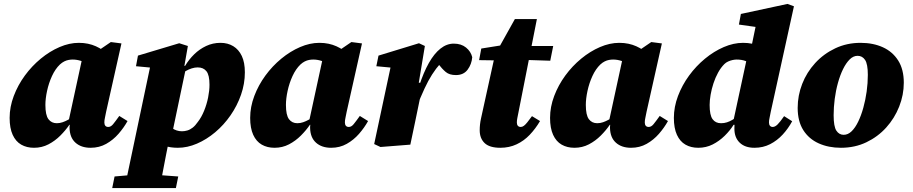

<svg xmlns="http://www.w3.org/2000/svg" viewBox="-20 -736 4647 977"><path d="M153 16Q116 16 88 0Q60 -16 44.5 -50Q29 -84 29 -136Q29 -192 50 -247.5Q71 -303 106.5 -351.5Q142 -400 187.5 -437.5Q233 -475 283 -496.5Q333 -518 381 -518Q406 -518 427.5 -513.5Q449 -509 468 -500.5Q487 -492 504 -480L438 -400Q414 -419 392.5 -426Q371 -433 350 -433Q340 -433 329 -431Q318 -429 307 -423.5Q296 -418 285 -408Q261 -385 244.5 -349Q228 -313 219.5 -273.5Q211 -234 211 -202Q211 -150 226.5 -129.5Q242 -109 269 -109Q284 -109 298.5 -114Q313 -119 326.5 -126.5Q340 -134 353 -143L355 -101H333Q314 -73 287 -46Q260 -19 226.5 -1.5Q193 16 153 16ZM441 16Q393 16 364 -10Q335 -36 334 -85Q334 -88 334 -90.5Q334 -93 334.5 -96Q335 -99 335 -101H325L400 -447H434L544 -522L598 -515L520 -167Q517 -150 514 -137Q511 -124 511 -113Q511 -102 516 -96Q521 -90 531 -90Q544 -90 555.5 -104Q567 -118 587 -146L629 -120Q610 -86 583 -55Q556 -24 520.5 -4Q485 16 441 16Z M551 221 563 162 678 152H751L887 162L875 221ZM614 221 749 -420 811 -386 672 -399 682 -453 892 -516 936 -502 916 -388 925 -385 853 -42 842 -33Q833 12 824.5 54.5Q816 97 808.5 138Q801 179 793 221ZM885 16Q847 16 817.5 6Q788 -4 761 -22L807 -131Q832 -101 855 -84.5Q878 -68 906 -68Q919 -68 933 -72Q947 -76 960.5 -86.5Q974 -97 987 -116Q1005 -139 1018.5 -172Q1032 -205 1039 -240Q1046 -275 1046 -305Q1046 -354 1030.5 -373.5Q1015 -393 986 -393Q971 -393 955.5 -388Q940 -383 926 -375Q912 -367 900 -358V-401H922Q941 -433 968 -459.5Q995 -486 1029 -502Q1063 -518 1102 -518Q1139 -518 1167 -501Q1195 -484 1210.5 -451Q1226 -418 1226 -368Q1226 -310 1206.5 -254Q1187 -198 1153 -149Q1119 -100 1075 -63Q1031 -26 982 -5Q933 16 885 16Z M1377 16Q1340 16 1312 0Q1284 -16 1268.5 -50Q1253 -84 1253 -136Q1253 -192 1274 -247.5Q1295 -303 1330.5 -351.5Q1366 -400 1411.5 -437.5Q1457 -475 1507 -496.5Q1557 -518 1605 -518Q1630 -518 1651.5 -513.5Q1673 -509 1692 -500.5Q1711 -492 1728 -480L1662 -400Q1638 -419 1616.5 -426Q1595 -433 1574 -433Q1564 -433 1553 -431Q1542 -429 1531 -423.5Q1520 -418 1509 -408Q1485 -385 1468.5 -349Q1452 -313 1443.5 -273.5Q1435 -234 1435 -202Q1435 -150 1450.5 -129.5Q1466 -109 1493 -109Q1508 -109 1522.5 -114Q1537 -119 1550.5 -126.5Q1564 -134 1577 -143L1579 -101H1557Q1538 -73 1511 -46Q1484 -19 1450.5 -1.5Q1417 16 1377 16ZM1665 16Q1617 16 1588 -10Q1559 -36 1558 -85Q1558 -88 1558 -90.5Q1558 -93 1558.5 -96Q1559 -99 1559 -101H1549L1624 -447H1658L1768 -522L1822 -515L1744 -167Q1741 -150 1738 -137Q1735 -124 1735 -113Q1735 -102 1740 -96Q1745 -90 1755 -90Q1768 -90 1779.5 -104Q1791 -118 1811 -146L1853 -120Q1834 -86 1807 -55Q1780 -24 1744.5 -4Q1709 16 1665 16Z M2097 -184 2084 -299H2113Q2135 -367 2162 -415Q2189 -463 2221 -488.5Q2253 -514 2289 -514Q2327 -514 2351.5 -494Q2376 -474 2383 -445Q2380 -409 2359.5 -381.5Q2339 -354 2300 -354Q2267 -354 2248.5 -369.5Q2230 -385 2209 -412L2195 -431L2247 -416L2221 -413Q2198 -387 2178.5 -356.5Q2159 -326 2140 -285Q2121 -244 2097 -184ZM1884 -3 1973 -420 2034 -386 1895 -399 1906 -453 2112 -516 2142 -502 2111 -315H2133L2118 -240Q2105 -175 2092.5 -116.5Q2080 -58 2068 0L1916 12Z M2418 -430 2429 -489 2573 -512V-502H2795L2780 -427L2565 -434L2562 -428ZM2526 16Q2471 16 2446 -8Q2421 -32 2421 -73Q2421 -103 2427.5 -132.5Q2434 -162 2439 -185L2499 -458L2600 -639H2712L2618 -163Q2615 -148 2612.5 -135.5Q2610 -123 2610 -113Q2610 -102 2615 -96Q2620 -90 2630 -90Q2638 -90 2646 -96Q2654 -102 2663.5 -114Q2673 -126 2687 -145L2728 -120Q2705 -81 2675.5 -50Q2646 -19 2608.5 -1.5Q2571 16 2526 16Z M2903 16Q2866 16 2838 0Q2810 -16 2794.5 -50Q2779 -84 2779 -136Q2779 -192 2800 -247.5Q2821 -303 2856.5 -351.5Q2892 -400 2937.5 -437.5Q2983 -475 3033 -496.5Q3083 -518 3131 -518Q3156 -518 3177.5 -513.5Q3199 -509 3218 -500.5Q3237 -492 3254 -480L3188 -400Q3164 -419 3142.5 -426Q3121 -433 3100 -433Q3090 -433 3079 -431Q3068 -429 3057 -423.5Q3046 -418 3035 -408Q3011 -385 2994.5 -349Q2978 -313 2969.5 -273.5Q2961 -234 2961 -202Q2961 -150 2976.5 -129.5Q2992 -109 3019 -109Q3034 -109 3048.5 -114Q3063 -119 3076.5 -126.5Q3090 -134 3103 -143L3105 -101H3083Q3064 -73 3037 -46Q3010 -19 2976.5 -1.5Q2943 16 2903 16ZM3191 16Q3143 16 3114 -10Q3085 -36 3084 -85Q3084 -88 3084 -90.5Q3084 -93 3084.5 -96Q3085 -99 3085 -101H3075L3150 -447H3184L3294 -522L3348 -515L3270 -167Q3267 -150 3264 -137Q3261 -124 3261 -113Q3261 -102 3266 -96Q3271 -90 3281 -90Q3294 -90 3305.5 -104Q3317 -118 3337 -146L3379 -120Q3360 -86 3333 -55Q3306 -24 3270.5 -4Q3235 16 3191 16Z M3533 16Q3496 16 3468 0Q3440 -16 3424.5 -50Q3409 -84 3409 -136Q3409 -192 3430 -247.5Q3451 -303 3486.5 -351.5Q3522 -400 3567.5 -437.5Q3613 -475 3663 -496.5Q3713 -518 3761 -518Q3786 -518 3807.5 -513.5Q3829 -509 3848 -500.5Q3867 -492 3884 -480L3818 -399Q3794 -418 3774 -425.5Q3754 -433 3728 -433Q3719 -433 3707.5 -430.5Q3696 -428 3685 -423Q3674 -418 3666 -410Q3648 -392 3634 -366.5Q3620 -341 3610.5 -312Q3601 -283 3596 -254Q3591 -225 3591 -202Q3591 -150 3606 -129.5Q3621 -109 3649 -109Q3665 -109 3679 -113.5Q3693 -118 3706.5 -126Q3720 -134 3732 -142L3739 -101H3713Q3695 -72 3667.5 -45Q3640 -18 3606.5 -1Q3573 16 3533 16ZM3819 16Q3771 16 3744 -10Q3717 -36 3717 -81Q3717 -90 3717.5 -99Q3718 -108 3719 -117H3711L3783 -451L3796 -461L3830 -625L3882 -591L3740 -611L3750 -665L3987 -716L4020 -704L3902 -167Q3899 -149 3896 -136.5Q3893 -124 3893 -113Q3893 -102 3898 -96Q3903 -90 3912 -90Q3924 -90 3937 -103Q3950 -116 3970 -145L4011 -119Q3991 -82 3963 -51.5Q3935 -21 3899 -2.5Q3863 16 3819 16Z M4259 16Q4196 16 4146 -6.5Q4096 -29 4067.5 -74Q4039 -119 4039 -187Q4039 -250 4062 -309Q4085 -368 4128 -415Q4171 -462 4230 -490Q4289 -518 4359 -518Q4423 -518 4472.5 -495.5Q4522 -473 4550.5 -428Q4579 -383 4579 -315Q4579 -253 4555.5 -193.5Q4532 -134 4489.5 -87Q4447 -40 4388.5 -12Q4330 16 4259 16ZM4273 -50Q4295 -50 4313.5 -68Q4332 -86 4347 -117Q4362 -148 4373 -187.5Q4384 -227 4390 -270Q4396 -313 4396 -355Q4396 -410 4382 -431Q4368 -452 4344 -452Q4322 -452 4303.5 -433.5Q4285 -415 4270 -384.5Q4255 -354 4244 -314.5Q4233 -275 4227.5 -232.5Q4222 -190 4222 -150Q4222 -92 4236 -71Q4250 -50 4273 -50Z"/></svg>

Font: Source Serif 4 Black
Style: Italic
Weight: 900
Italic angle: -12°
Designer: Frank Grießhammer
Foundry: Adobe Systems Incorporated
Version: Version 4.004;hotconv 1.0.116;makeotfexe 2.5.65601